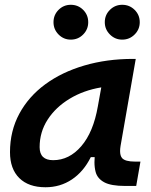

<svg xmlns="http://www.w3.org/2000/svg" viewBox="-20 -767 626 797"><path d="M168.9 10.3Q98.6 10.3 60.1 -27.8Q21.5 -65.9 21.5 -135.3Q21.5 -223.1 60.1 -294.7Q98.6 -366.2 167.7 -417Q236.8 -467.8 330.1 -495.1Q423.3 -522.5 532.2 -522.5H543.5L480.5 -161.6Q478.5 -149.4 478.5 -140.1Q478.5 -120.6 486.8 -110.8Q499.5 -96.2 541 -96.2H563L545.4 4.9H499.5Q440.4 4.9 412.4 -10.5Q384.3 -25.9 377 -53.2Q372.1 -71.8 372.1 -93.3Q372.1 -103.5 373 -114.7H356.9Q327.1 -54.7 278.6 -22.2Q230 10.3 168.9 10.3ZM200.7 -102.1Q267.6 -102.1 317.6 -160.4Q367.7 -218.8 386.2 -325.7L400.4 -404.3Q326.7 -392.1 268.8 -356.9Q210.9 -321.8 177.7 -270.3Q144.5 -218.8 144.5 -156.2Q144.5 -102.1 200.7 -102.1ZM487.3 -602.5Q457.5 -602.5 436.3 -623.8Q415 -645 415 -674.8Q415 -705.1 436.3 -726.1Q457.5 -747.1 487.3 -747.1Q517.6 -747.1 538.8 -726.1Q560.1 -705.1 560.1 -674.8Q560.1 -645 538.8 -623.8Q517.6 -602.5 487.3 -602.5ZM273.9 -602.5Q244.1 -602.5 223.1 -623.8Q202.1 -645 202.1 -674.8Q202.1 -705.1 223.1 -726.1Q244.1 -747.1 273.9 -747.1Q304.2 -747.1 325.2 -726.1Q346.2 -705.1 346.2 -674.8Q346.2 -645 325.2 -623.8Q304.2 -602.5 273.9 -602.5Z"/></svg>

Font: CaskaydiaCove NFP SemiBold
Style: Italic
Weight: 600
Italic angle: -10°
Designer: Aaron Bell
Foundry: Saja Typeworks
Version: Version 2111.001; VTT 6.35;Nerd Fonts 3.1.1